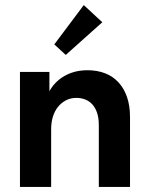

<svg xmlns="http://www.w3.org/2000/svg" viewBox="-20 -742 589 762"><path d="M59.2 0H183V-325.5L176.1 -332.5V-456.5H59.2V-332.5V-325.5V-126V-111ZM372.2 -244.7V0H496V-266.8V-277.3Q496 -322.8 483.9 -357.4Q471.8 -392 449.8 -415.6Q427.8 -439.3 396.6 -451.3Q365.5 -463.3 327.4 -463.3Q291.5 -463.3 262.6 -452.8Q233.8 -442.3 212.6 -424.5Q191.5 -406.8 178 -383.4Q164.5 -360 159.3 -334V-229H183Q183 -255.2 189.6 -277.7Q196.3 -300.2 209.4 -316.9Q222.5 -333.5 241.1 -343.5Q259.8 -353.5 283.5 -353.5Q301.5 -353.5 317.9 -347.2Q334.2 -341 346.2 -328Q358.2 -315 365.2 -294.5Q372.2 -273.9 372.2 -244.7ZM312.5 -721.8 195.5 -565.8 241 -524 386 -653.7Z"/></svg>

Font: Tilda Sans VF
Style: Regular
Weight: 400
Designer: ParaType Ltd
Foundry: ParaType Ltd
Version: Version 1.010